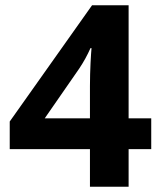

<svg xmlns="http://www.w3.org/2000/svg" viewBox="-20 -803 612 730"><path d="M555 -236V-353H469V-783H330L17 -341V-236H322V-93H469V-236ZM322 -353H150L281 -542C299 -569 312 -593 324 -620H328C326 -600 322 -536 322 -476Z"/></svg>

Font: Noto Sans Kannada UI
Style: Bold
Weight: 700
Designer: Jelle Bosma - Monotype Design Team
Foundry: Monotype Imaging Inc.
Version: Version 2.005